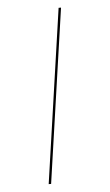

<svg xmlns="http://www.w3.org/2000/svg" viewBox="-52 -755 452 791"><g transform="rotate(-5 173.5 -360.0)"><path d="M221 -720H231L127 0H117Z"/></g></svg>

Font: Bungee Hairline
Style: Regular
Weight: 400
Designer: David Jonathan Ross
Foundry: David Jonathan Ross
Version: Version 1.001;PS 1.0;hotconv 1.0.72;makeotf.lib2.5.5900